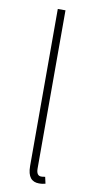

<svg xmlns="http://www.w3.org/2000/svg" viewBox="-91 -833 437 885"><g transform="rotate(10 127.0 -390.5)"><path d="M159 13C174 13 180 11 189 9L182 -22C171 -20 167 -20 163 -20C149 -20 141 -31 141 -53V-794H105V-59C105 -8 125 13 159 13Z"/></g></svg>

Font: Noto Sans CJK HK Thin
Style: Regular
Weight: 100
Designer: Ryoko NISHIZUKA 西塚涼子 (kana, bopomofo & ideographs); Paul D. Hunt (Latin, Greek & Cyrillic); Sandoll Communications 산돌커뮤니
Foundry: Adobe
Version: Version 2.004;hotconv 1.0.118;makeotfexe 2.5.65603